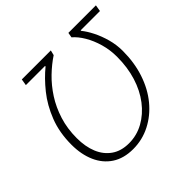

<svg xmlns="http://www.w3.org/2000/svg" viewBox="-167 -826 1006 1006"><g transform="rotate(-45 335.5 -323.5)"><path d="M671 -659 665 -623H522V-619Q541 -596 559.5 -559.5Q578 -523 590 -479.5Q602 -436 602 -391Q602 -304 577.5 -230.5Q553 -157 508.5 -103Q464 -49 404.5 -18.5Q345 12 277 12Q208 12 160.5 -19Q113 -50 88.5 -105.5Q64 -161 64 -233Q64 -323 92.5 -396Q121 -469 165.5 -524.5Q210 -580 258 -619V-623H116L122 -659H337L330 -631Q289 -604 249.5 -566Q210 -528 178 -478.5Q146 -429 127 -368.5Q108 -308 108 -238Q108 -175 127.5 -127.5Q147 -80 186 -52.5Q225 -25 283 -25Q341 -25 391.5 -53Q442 -81 480 -130.5Q518 -180 538.5 -246Q559 -312 559 -390Q559 -441 545.5 -488Q532 -535 510 -572Q488 -609 462 -631L467 -659Z"/></g></svg>

Font: Source Sans 3 Light
Style: Italic
Weight: 300
Italic angle: -11°
Designer: Paul D. Hunt
Foundry: Adobe
Version: Version 3.046;hotconv 1.0.118;makeotfexe 2.5.65603